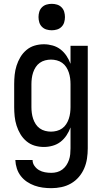

<svg xmlns="http://www.w3.org/2000/svg" viewBox="-20 -759 540 1002"><path d="M248 223Q225 223 203 220Q181 217 160 209.5Q139 202 120.5 189.5Q102 177 88.5 159.5Q75 142 68 120.5Q61 99 60 76H150Q150 93 160 107Q170 121 184 129Q198 137 214.5 140Q231 143 248 143Q263 143 278 139Q293 135 305.5 125.5Q318 116 326.5 103Q335 90 340 75.5Q345 61 346.5 45.5Q348 30 348 15V-94Q340 -72 327 -52.5Q314 -33 296 -19Q278 -5 255 1.5Q232 8 209 8Q184 8 160.5 1Q137 -6 118 -22Q99 -38 86.5 -59Q74 -80 66.5 -103.5Q59 -127 56.5 -151.5Q54 -176 54 -200V-320Q54 -344 56.5 -368.5Q59 -393 66.5 -416.5Q74 -440 86.5 -461Q99 -482 118 -498Q137 -514 160.5 -521Q184 -528 209 -528Q232 -528 255 -521.5Q278 -515 296 -501Q314 -487 327 -467.5Q340 -448 348 -426V-520H438V15Q438 42 434 68.5Q430 95 419.5 119.5Q409 144 391.5 164.5Q374 185 350.5 198.5Q327 212 300.5 217.5Q274 223 248 223ZM246 -72Q261 -72 276.5 -76Q292 -80 304.5 -89Q317 -98 325.5 -111Q334 -124 339 -139Q344 -154 346 -169.5Q348 -185 348 -200V-320Q348 -335 346 -350.5Q344 -366 339 -381Q334 -396 325.5 -409Q317 -422 304.5 -431Q292 -440 276.5 -444Q261 -448 246 -448Q231 -448 215.5 -444Q200 -440 187.5 -431Q175 -422 166.5 -409Q158 -396 153 -381Q148 -366 146 -350.5Q144 -335 144 -320V-200Q144 -185 146 -169.5Q148 -154 153 -139Q158 -124 166.5 -111Q175 -98 187.5 -89Q200 -80 215.5 -76Q231 -72 246 -72ZM250 -601Q236 -601 222.5 -605Q209 -609 199 -619Q189 -629 185 -642.5Q181 -656 181 -670Q181 -684 185 -697.5Q189 -711 199 -721Q209 -731 222.5 -735Q236 -739 250 -739Q264 -739 277.5 -735Q291 -731 301 -721Q311 -711 315 -697.5Q319 -684 319 -670Q319 -656 315 -642.5Q311 -629 301 -619Q291 -609 277.5 -605Q264 -601 250 -601Z"/></svg>

Font: Iosevka Fixed Medium
Style: Regular
Weight: 500
Monospace: yes
Designer: Belleve Invis
Foundry: Belleve Invis
Version: Version 32.3.0